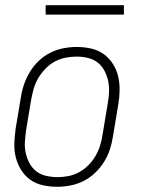

<svg xmlns="http://www.w3.org/2000/svg" viewBox="-20 -708 540 736"><path d="M199 8Q171 8 144 2Q117 -4 96 -19Q75 -34 61 -56.5Q47 -79 40.5 -105Q34 -131 35 -159Q36 -187 40 -215L60 -335Q64 -361 72.5 -385.5Q81 -410 95 -433Q109 -456 129 -475Q149 -494 173 -506Q197 -518 223 -523Q249 -528 274 -528Q302 -528 329 -522Q356 -516 377 -501Q398 -486 412.5 -463.5Q427 -441 433 -415Q439 -389 438.5 -361Q438 -333 433 -305L413 -185Q409 -159 401 -134.5Q393 -110 378.5 -87Q364 -64 344 -45Q324 -26 300 -14Q276 -2 250 3Q224 8 199 8ZM201 -29Q221 -29 242 -33Q263 -37 282.5 -47.5Q302 -58 318.5 -74.5Q335 -91 346 -110Q357 -129 363.5 -149.5Q370 -170 373 -191L393 -311Q397 -333 398 -355Q399 -377 394.5 -398Q390 -419 380 -437.5Q370 -456 354 -468.5Q338 -481 317 -486Q296 -491 273 -491Q253 -491 232 -487Q211 -483 191 -472.5Q171 -462 155 -445.5Q139 -429 127.5 -410Q116 -391 110 -370.5Q104 -350 100 -329L80 -209Q77 -187 75.5 -165Q74 -143 78.5 -122Q83 -101 93 -82.5Q103 -64 119 -51.5Q135 -39 156.5 -34Q178 -29 201 -29ZM455 -652H155V-688H455Z"/></svg>

Font: Iosevka SS18 Extralight
Style: Italic
Weight: 200
Italic angle: -9°
Monospace: yes
Designer: Belleve Invis
Foundry: Belleve Invis
Version: Version 25.1.1; ttfautohint (v1.8.4)